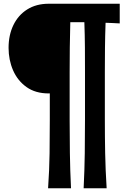

<svg xmlns="http://www.w3.org/2000/svg" viewBox="-20 -821 693 1039"><path d="M432.6 197.8Q437.5 98.1 438.7 8.5Q439.9 -81.1 439.9 -171.9V-431.2Q439.9 -498.5 439.5 -564.7Q439 -630.9 436.5 -700.7H360.4Q358.4 -630.9 357.7 -564.7Q356.9 -498.5 356.9 -431.2V-171.9Q356.9 -81.1 358.2 8.5Q359.4 98.1 364.3 197.8H240.2Q247.1 98.1 248.3 8.5Q249.5 -81.1 249.5 -171.9V-315.4H244.1Q171.9 -315.4 123.5 -349.9Q75.2 -384.3 50.8 -440.4Q26.4 -496.6 26.4 -562Q26.4 -631.3 52.5 -685.3Q78.6 -739.3 127.4 -770Q176.3 -800.8 244.1 -800.8H627.9V-694.3Q608.4 -695.3 589.1 -696.3Q569.8 -697.3 551.3 -697.8Q548.8 -628.4 548.1 -563.2Q547.4 -498 547.4 -431.2V-171.9Q547.4 -81.1 549.1 8.5Q550.8 98.1 557.1 197.8Z"/></svg>

Font: Pinar-DS1-FD Bold
Style: Regular
Weight: 700
Designer: Amin Abedi
Version: Version 2.000